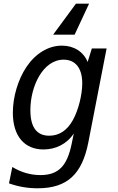

<svg xmlns="http://www.w3.org/2000/svg" viewBox="-20 -808 642 1043"><path d="M268.6 -619.6H385.3L463.9 -788.1H392.6ZM184.6 214.8C346.2 214.8 426.3 137.2 460 -35.2L559.1 -544.9H479L456.1 -471.2C434.1 -526.4 381.8 -560.1 316.4 -560.1C241.7 -560.1 172.4 -516.6 124 -444.8C77.6 -376 49.8 -280.8 49.8 -195.8C49.8 -67.4 113.8 3.9 216.3 3.9C281.7 3.9 342.8 -24.9 380.9 -83L369.1 -25.9C344.7 92.8 298.3 143.1 199.7 143.1C145.5 143.1 94.2 127.9 46.9 99.1L28.8 188C77.6 205.6 128.9 214.8 184.6 214.8ZM247.6 -70.8C184.1 -70.8 145 -110.8 145 -209.5C145 -340.3 213.9 -483.9 325.7 -483.9C388.2 -483.9 426.8 -439.5 426.8 -355.5C426.8 -295.9 407.2 -211.9 376 -155.8C344.7 -99.6 301.8 -70.8 247.6 -70.8Z"/></svg>

Font: Hack
Style: Oblique
Weight: 400
Italic angle: -12°
Monospace: yes
Designer: Christopher Simpkins
Foundry: Christopher Simpkins
Version: Version 2.010